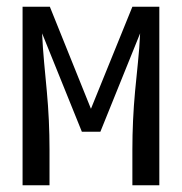

<svg xmlns="http://www.w3.org/2000/svg" viewBox="-20 -550 540 570"><path d="M47 0H127V-106Q127 -149 125 -192.5Q123 -236 119 -279Q115 -322 111 -364.5Q107 -407 105 -451L223 -159H278L396 -451Q394 -407 389.5 -364.5Q385 -322 381 -279Q377 -236 375 -192.5Q373 -149 373 -106V0H453V-530H373L250 -227L128 -530H47Z"/></svg>

Font: Iosevka SS09
Style: Regular
Weight: 400
Monospace: yes
Designer: Belleve Invis
Foundry: Belleve Invis
Version: Version 5.2.1; ttfautohint (v1.8.3)